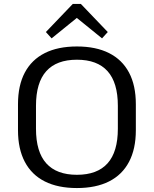

<svg xmlns="http://www.w3.org/2000/svg" viewBox="-20 -943 778 971"><path d="M369 8Q273 8 206.5 -25.5Q140 -59 105.5 -124.5Q71 -190 71 -284V-416Q71 -511 105.5 -576Q140 -641 206.5 -674.5Q273 -708 369 -708Q465 -708 531.5 -674.5Q598 -641 632.5 -576Q667 -511 667 -416V-284Q667 -190 632.5 -124.5Q598 -59 531.5 -25.5Q465 8 369 8ZM369 -59Q472 -59 524 -117Q576 -175 576 -292V-408Q576 -525 524 -583Q472 -641 369 -641Q266 -641 214 -583Q162 -525 162 -408V-292Q162 -175 214 -117Q266 -59 369 -59ZM212 -781 348 -923H389L525 -781L496 -749L343 -873H394L241 -749Z"/></svg>

Font: Pathway Extreme 72pt Medium
Style: Regular
Weight: 500
Designer: Eduardo Rodriguez Tunni
Foundry: Eduardo Rodriguez Tunni
Version: Version 1.001;gftools[0.9.26]